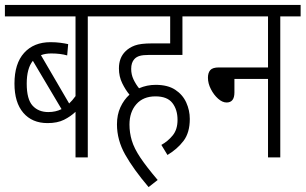

<svg xmlns="http://www.w3.org/2000/svg" viewBox="-20 -642 1246 783"><path d="M421 -575H338V0H288V-186Q268 -167 241 -153.5Q214 -140 174 -140Q111 -140 75 -182Q39 -224 39 -301Q39 -383 78.5 -426.5Q118 -470 186 -470Q208 -470 226.5 -467.5Q245 -465 258 -462L254 -416Q226 -424 189 -424Q165 -424 147 -417L262 -220Q275 -232 288 -250V-575H0V-622H421ZM89 -301Q89 -237 113 -211Q137 -185 177 -185Q207 -185 231 -197L114 -394Q89 -363 89 -301Z M638 -51Q665 -66 684.5 -90Q704 -114 704 -153Q704 -195 683 -222Q662 -249 614 -249Q564 -249 536 -217Q508 -185 508 -134Q508 -101 517.5 -69Q527 -37 552.5 1Q578 39 623 92L586 121Q524 48 490.5 -11.5Q457 -71 457 -135Q457 -174 471 -204.5Q485 -235 508 -256Q492 -275 478.5 -302.5Q465 -330 465 -363Q465 -407 492 -433Q507 -448 530 -456.5Q553 -465 599 -465H674V-575H409V-622H807V-575H724V-418H588Q563 -418 549.5 -414Q536 -410 528 -401Q515 -387 515 -361Q515 -338 524.5 -318Q534 -298 547 -282Q579 -296 615 -296Q664 -296 694.5 -276Q725 -256 739.5 -224Q754 -192 754 -157Q754 -101 728.5 -67.5Q703 -34 663 -10Z M795 -622H1206V-575H1123V0H1073V-320H936V-265Q936 -224 904 -224Q887 -224 869.5 -239.5Q852 -255 840 -278.5Q828 -302 828 -325Q828 -345 837.5 -356Q847 -367 873 -367H1073V-575H795Z"/></svg>

Font: Noto Sans ExtraCondensed Light
Style: Regular
Weight: 300
Width: 2
Designer: Monotype Design Team
Foundry: Monotype Imaging Inc.
Version: Version 2.013; ttfautohint (v1.8.4.7-5d5b)